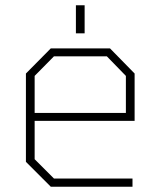

<svg xmlns="http://www.w3.org/2000/svg" viewBox="-20 -706 608 726"><path d="M267 -580V-686H300V-580ZM172 0 78 -94V-428L172 -523H396L489 -428V-249H111V-104L184 -31H481V0ZM111 -279H456V-419L384 -493H184L111 -419Z"/></svg>

Font: Tomorrow ExtraLight
Style: Regular
Weight: 275
Designer: Tony de Marco, Monica Rizzolli
Foundry: Just in Type
Version: Version 2.002